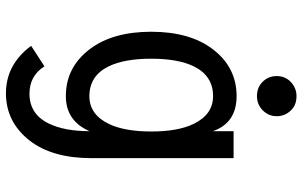

<svg xmlns="http://www.w3.org/2000/svg" viewBox="-200 -582 987 626"><g transform="rotate(90 293.0 -268.5)"><path d="M293 -742.2Q321.8 -742.2 338.9 -724.6Q358.4 -704.6 358.4 -677.7Q358.4 -650.9 338.9 -631.8Q319.8 -613.3 293 -613.3Q265.1 -613.3 247.1 -630.9Q227.5 -649.9 227.5 -677.7Q227.5 -705.6 247.1 -723.9Q266.6 -742.2 293 -742.2ZM293 -470.2Q226.6 -470.2 195.8 -407.2Q170.9 -356 170.9 -268.6Q170.9 -181.2 195.8 -129.9Q226.6 -66.9 293 -66.9Q352.5 -66.9 383.3 -129.9Q408.2 -181.2 408.2 -268.6Q408.2 -356 383.3 -407.2Q352.5 -470.2 293 -470.2ZM128.9 123 195.8 79.6Q226.6 128.4 285.2 128.4Q351.6 128.4 382.3 65.4Q407.2 14.2 407.2 -67.4Q373.5 9.8 293 9.8Q198.7 9.8 139.6 -68.4Q83 -143.1 83 -268.6Q83 -394 139.6 -468.8Q198.7 -546.9 293 -546.9Q379.9 -546.9 407.2 -469.7V-537.1H495.1V-73.2Q495.1 53.2 438.5 127Q377.9 205.1 283.7 205.1Q189.9 205.1 128.9 123Z"/></g></svg>

Font: Consola Mono
Style: Book
Weight: 400
Monospace: yes
Version: Version 2.001